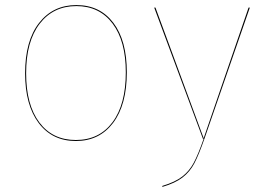

<svg xmlns="http://www.w3.org/2000/svg" viewBox="-20 -547 1034 757"><path d="M480 -262Q480 -134 426 -62.5Q372 9 279 9Q186 9 132.5 -62Q79 -133 79 -258Q79 -386 134 -456.5Q189 -527 281 -527Q374 -527 427 -457Q480 -387 480 -262ZM83 -258Q83 -134 135 -64.5Q187 5 279 5Q371 5 423.5 -65Q476 -135 476 -262Q476 -385 424 -454Q372 -523 281 -523Q190 -523 136.5 -453.5Q83 -384 83 -258ZM786 0Q764 63 746.5 96.5Q729 130 700 152.5Q671 175 620 190V186Q670 171 698 149.5Q726 128 743.5 95.5Q761 63 783 0H780L588 -517H593L783 -2L960 -517H965Z"/></svg>

Font: FiraGO Four
Style: Regular
Weight: 100
Designer: bBox Type
Foundry: bBox Type GmbH
Version: Version 1.001